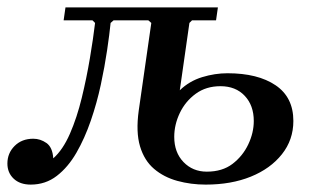

<svg xmlns="http://www.w3.org/2000/svg" viewBox="-46 -489 857 519"><path d="M513 -25Q555 -25 582.5 -46Q610 -67 625 -98.5Q640 -130 640 -162Q640 -204 615.5 -230Q591 -256 550 -256Q511 -256 483 -235.5Q455 -215 440 -183.5Q425 -152 425 -119Q425 -77 450 -51Q475 -25 513 -25ZM211 -427 204 -434H126L131 -469H543L538 -434H473L466 -427L440 -245Q466 -270 500.5 -280.5Q535 -291 569 -291Q651 -291 699 -258.5Q747 -226 747 -162Q747 -111 716 -72Q685 -33 632 -11.5Q579 10 510 10Q470 10 433.5 0Q397 -10 370.5 -32.5Q344 -55 332.5 -93.5Q321 -132 329 -190L363 -427L355 -434H261L253 -427Q250 -397 243.5 -353Q237 -309 226.5 -260Q216 -211 199.5 -163Q183 -115 160.5 -76Q138 -37 107.5 -13.5Q77 10 37 10Q8 10 -9 -6Q-26 -22 -26 -47Q-26 -75 -6.5 -94.5Q13 -114 44 -114Q63 -114 79.5 -102.5Q96 -91 98 -61Q124 -84 143 -127.5Q162 -171 175 -224.5Q188 -278 197 -331.5Q206 -385 211 -427Z"/></svg>

Font: Brygada 1918 SemiBold
Style: Italic
Weight: 600
Italic angle: -8°
Designer: Mateusz Machalski | Borys Kosmynka | Przemek Hoffer
Foundry: NIEPODLEGLA 2018
Version: Version 3.006